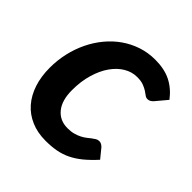

<svg xmlns="http://www.w3.org/2000/svg" viewBox="-148 -631 751 751"><g transform="rotate(45 227.0 -256.0)"><path d="M415.5 -91 384.5 -129C381.5 -132.3 378.1 -135.1 374.2 -137.2C370.4 -139.4 366.3 -140.5 362 -140.5C356.7 -140.5 351.8 -139.2 347.2 -136.5C342.8 -133.8 338 -130.6 333 -126.8C328 -122.9 322.7 -118.8 317 -114.2C311.3 -109.8 304.8 -105.6 297.2 -101.8C289.8 -97.9 281.2 -94.7 271.5 -92C261.8 -89.3 250.7 -88 238 -88C209.3 -88 186.7 -98.2 170 -118.8C153.3 -139.2 145 -168.3 145 -206C145 -238.3 148.9 -267.8 156.8 -294.5C164.6 -321.2 175.2 -344 188.5 -363C201.8 -382 217.2 -396.7 234.5 -407C251.8 -417.3 270 -422.5 289 -422.5C303.7 -422.5 315.6 -420.8 324.8 -417.2C333.9 -413.8 341.6 -410 347.8 -406C353.9 -402 359.2 -398.2 363.8 -394.8C368.2 -391.2 373.3 -389.5 379 -389.5C383.7 -389.5 388 -390.8 392 -393.2C396 -395.8 399.3 -398.5 402 -401.5L441.5 -448.5C423.2 -472.5 402.1 -490.5 378.2 -502.5C354.4 -514.5 325.5 -520.5 291.5 -520.5C265.2 -520.5 240.3 -516.6 216.8 -508.8C193.2 -500.9 171.5 -490 151.5 -476C131.5 -462 113.5 -445.3 97.5 -426C81.5 -406.7 67.8 -385.3 56.5 -362C45.2 -338.7 36.5 -313.8 30.5 -287.5C24.5 -261.2 21.5 -234.2 21.5 -206.5C21.5 -174.2 25.8 -144.8 34.5 -118.5C43.2 -92.2 55.7 -69.7 72 -51C88.3 -32.3 108.2 -17.9 131.8 -7.8C155.2 2.4 181.8 7.5 211.5 7.5C232.5 7.5 251.8 5.9 269.2 2.8C286.8 -0.4 303.5 -5.8 319.5 -13.5C335.5 -21.2 351.2 -31.3 366.8 -44C382.2 -56.7 398.5 -72.3 415.5 -91Z"/></g></svg>

Font: Lato
Style: Bold Italic
Weight: 700
Italic angle: -7°
Designer: Lukasz Dziedzic
Foundry: tyPoland Lukasz Dziedzic
Version: Version 2.007; 2014-02-27